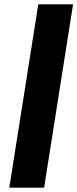

<svg xmlns="http://www.w3.org/2000/svg" viewBox="-20 -868 358 888"><path d="M23 0H184L318 -848H157Z"/></svg>

Font: Rabbid Highway Sign IV
Style: BdObl
Weight: 400
Foundry: Cannot Into Space Fonts
Version: Version 0.277